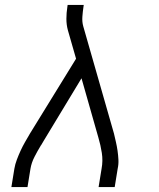

<svg xmlns="http://www.w3.org/2000/svg" viewBox="-20 -755 640 775"><path d="M26 0 38 -74Q41 -92 48 -110.5Q55 -129 63 -146.5Q71 -164 81 -181.5Q91 -199 101 -216L287 -518L254 -633Q248 -655 248 -679Q248 -703 252 -728L253 -735H318L317 -728Q314 -708 312.5 -687.5Q311 -667 316 -649L440 -216Q444 -199 448 -181.5Q452 -164 454.5 -146.5Q457 -129 458 -110.5Q459 -92 455 -74L443 0H378L390 -74Q396 -106 391 -138Q386 -170 377 -200L309 -439L156 -186Q154 -182 151 -177.5Q148 -173 146 -169Q146 -169 145.5 -169Q145 -169 145 -169V-168Q131 -145 119 -121.5Q107 -98 103 -74L91 0Z"/></svg>

Font: Iosevka Curly Light Extended
Style: Italic
Weight: 300
Width: 7
Italic angle: -9°
Monospace: yes
Designer: Belleve Invis
Foundry: Belleve Invis
Version: Version 11.1.0; ttfautohint (v1.8.3)